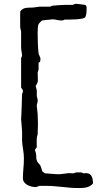

<svg xmlns="http://www.w3.org/2000/svg" viewBox="-20 -726 495 981"><path d="M413.1 -701.2Q419.4 -699.7 420.9 -695.6Q422.4 -691.4 422.4 -686V-679.2Q422.4 -668.5 421.6 -659.9Q420.9 -651.4 416.5 -640.1Q416 -637.7 413.6 -636Q411.1 -634.3 408.2 -633.3Q405.3 -632.3 402.6 -631.6Q399.9 -630.9 398.9 -630.9Q381.8 -627.9 366.5 -627Q351.1 -626 335.4 -626H310.1Q303.7 -621.6 296.4 -621.6H291.5Q280.3 -621.6 270.5 -624.3Q260.7 -627 251 -627Q248.5 -627 243.9 -627Q239.3 -627 238.3 -626Q233.9 -626 227.3 -625.2Q220.7 -624.5 214.1 -623.8Q207.5 -623 202.1 -622.3Q196.8 -621.6 195.8 -621.6Q194.8 -621.6 192.1 -619.1Q189.5 -616.7 186.5 -613.8Q183.6 -610.8 180.9 -607.7Q178.2 -604.5 177.2 -603Q174.3 -596.7 173.3 -584.2Q172.4 -571.8 172.4 -561V-549.8Q172.4 -526.9 173.6 -499.8Q174.8 -472.7 177.2 -452.6Q177.2 -451.2 178.7 -447.8Q180.2 -444.3 181.9 -440.2Q183.6 -436 185.1 -432.9Q186.5 -429.7 186.5 -429.2V-421.4Q186.5 -416 185.3 -412.4Q184.1 -408.7 177.2 -405.3V-372.6Q177.2 -371.6 176.5 -368.9Q175.8 -366.2 174.8 -363Q173.8 -359.9 173.1 -357.2Q172.4 -354.5 172.4 -354Q172.4 -352.5 172.6 -348.9Q172.9 -345.2 172.9 -340.6Q172.9 -335.9 173.1 -330.6Q173.3 -325.2 173.3 -320.3Q173.3 -314.9 173.3 -311.3Q173.3 -307.6 172.4 -306.6Q172.4 -305.7 171.1 -303Q169.9 -300.3 168.2 -297.1Q166.5 -293.9 165 -291.3Q163.6 -288.6 163.1 -288.1V-285.6V-283.2Q163.1 -282.7 163.8 -280Q164.6 -277.3 165.5 -273.9Q166.5 -270.5 167.2 -267.6Q168 -264.6 168 -264.2V-244.1V-236.3Q168 -235.4 168.7 -232.4Q169.4 -229.5 170.2 -226.3Q170.9 -223.1 171.6 -220.5Q172.4 -217.8 172.4 -217.3V-212.9V-208Q172.4 -207 171.6 -204.3Q170.9 -201.7 170.2 -198.5Q169.4 -195.3 168.7 -192.6Q168 -189.9 168 -189.5V-186.5V-185.1Q168 -183.1 168.7 -176.8Q169.4 -170.4 170.2 -163.3Q170.9 -156.2 171.6 -150.1Q172.4 -144 172.4 -142.1Q172.4 -141.1 172.6 -134.5Q172.9 -127.9 173.1 -119.9Q173.3 -111.8 173.6 -103.5Q173.8 -95.2 173.8 -90.3Q173.8 -87.4 173.6 -80.1Q173.3 -72.8 173.1 -64.7Q172.9 -56.6 172.6 -49.3Q172.4 -42 172.4 -39.1Q171.4 -36.6 169.7 -29.5Q168 -22.5 168 -20.5Q168 -18.1 167.7 -11.2Q167.5 -4.4 167.5 3.4Q167.5 11.2 167.7 17.8Q168 24.4 168 26.9Q165.5 29.3 162.1 33.9Q158.7 38.6 158.7 40.5Q158.7 42.5 160.9 48.3Q163.1 54.2 163.1 54.7Q165.5 66.9 165.5 79.3Q165.5 91.8 172.4 103Q173.3 104 175.5 106.4Q177.7 108.9 180.2 111.8Q182.6 114.7 184.6 117.4Q186.5 120.1 186.5 120.6Q187 122.1 188.7 126.2Q190.4 130.4 191.9 135.3Q193.4 140.1 194.6 144Q195.8 147.9 195.8 148.4Q198.2 151.9 203.4 155.3Q208.5 158.7 210.4 159.7Q213.9 159.7 222.4 160.4Q231 161.1 240.7 161.9Q250.5 162.6 259 163.3Q267.6 164.1 271 164.1H278.8H286.1Q287.1 164.1 292.7 163.3Q298.3 162.6 304.7 161.9Q311 161.1 316.4 160.4Q321.8 159.7 322.8 159.7Q323.7 158.7 326.2 158.7Q328.6 158.7 332 158.7Q338.9 158.7 346.7 159.2Q354.5 159.7 355.5 159.7Q357.4 158.7 363 156.7Q368.7 154.8 370.6 154.8H381.8H394.5Q395.5 154.8 400.9 156.7Q406.2 158.7 407.2 159.7Q408.2 159.7 412.8 159.2Q417.5 158.7 421.4 158.7Q423.3 158.7 425 158.7Q426.8 158.7 427.2 159.7Q436 160.6 441.4 165.8Q446.8 170.9 449.7 178Q452.6 185.1 453.9 193.4Q455.1 201.7 455.1 208.5V211.4Q448.2 219.7 439.9 224.4Q431.6 229 422.4 231.2Q413.1 233.4 403.1 234.1Q393.1 234.9 382.8 234.9Q361.3 234.9 340.3 233.2Q319.3 231.4 298.3 229.2Q277.3 227.1 256.3 225.3Q235.4 223.6 214.4 223.6H181.6Q181.2 223.6 178.7 224.6Q176.3 225.6 173.1 226.8Q169.9 228 167 229Q164.1 230 163.1 230Q153.3 230 141.6 227.3Q129.9 224.6 120.1 219.2Q110.4 213.9 103.8 205.3Q97.2 196.8 97.2 185.1Q97.2 159.7 99.6 134.3Q102.1 108.9 102.1 83Q102.1 60.5 98.1 38.3Q94.2 16.1 92.8 -5.9V-19.5V-53.2Q92.8 -55.2 92 -64.2Q91.3 -73.2 90.6 -83.5Q89.8 -93.8 89.1 -102.8Q88.4 -111.8 87.9 -114.3V-115.7V-119.1Q88.4 -123.5 88.9 -133.5Q89.4 -143.6 89.8 -156Q90.3 -168.5 90.8 -182.1Q91.3 -195.8 91.6 -208.5Q91.8 -221.2 92.3 -231Q92.8 -240.7 92.8 -245.6Q94.2 -247.1 95.7 -252.4Q97.2 -257.8 97.2 -260.3V-261.7V-264.2Q96.2 -265.6 93 -271.2Q89.8 -276.9 87.9 -278.8V-429.2Q88.9 -430.2 90.8 -435.3Q92.8 -440.4 92.8 -442.9Q92.8 -444.3 92 -450Q91.3 -455.6 90.3 -461.7Q89.4 -467.8 88.6 -473.4Q87.9 -479 87.9 -480.5V-564.9Q87.9 -565.4 87.2 -568.4Q86.4 -571.3 85.7 -574.7Q85 -578.1 84.2 -580.8Q83.5 -583.5 83.5 -583.5Q83.5 -584 83.3 -589.4Q83 -594.7 83 -601.6Q83 -608.4 83 -615.2Q83 -622.1 83 -626Q83 -628.9 83 -635Q83 -641.1 83 -647.7Q83 -654.3 83.3 -659.9Q83.5 -665.5 83.5 -668Q90.3 -676.8 97.9 -680.7Q105.5 -684.6 113.5 -685.8Q121.6 -687 130.4 -687Q139.2 -687 148.4 -687.5Q149.9 -687.5 155 -688.2Q160.2 -689 165.8 -689.7Q171.4 -690.4 176 -691.2Q180.7 -691.9 181.6 -691.9H195.8H234.9Q235.8 -691.9 241.2 -694.3Q246.6 -696.8 247.6 -696.8Q250.5 -697.3 259.8 -698Q269 -698.7 280.5 -699.5Q292 -700.2 302.7 -700.7Q313.5 -701.2 319.3 -701.2H327.6H352.1Q353 -702.1 358.6 -704.1Q364.3 -706.1 364.7 -706.1H370.6H374Q376.5 -706.1 382.1 -705.3Q387.7 -704.6 393.6 -703.9Q399.4 -703.1 405 -702.4Q410.6 -701.7 413.1 -701.2Z"/></svg>

Font: IM FELL English
Style: Regular
Weight: 400
Designer: Igino Marini
Foundry: Igino Marini
Version: 3.00